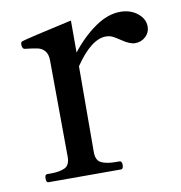

<svg xmlns="http://www.w3.org/2000/svg" viewBox="-62 -550 572 608"><g transform="rotate(-10 223.5 -246.0)"><path d="M441 -431Q441 -412 427 -399Q413 -386 393 -386Q376 -386 350 -404Q337 -413 327 -418Q317 -423 305 -423Q258 -423 205 -345L204 -69Q204 -42 221 -34Q238 -26 267 -26H279Q287 -26 287 -13Q287 0 279 0H46Q39 0 39 -13Q39 -26 46 -26H58Q87 -26 103.5 -34Q120 -42 120 -69L118 -378Q118 -399 109 -409.5Q100 -420 86.5 -423Q73 -426 46 -429Q37 -430 37 -445Q37 -452 42 -454Q56 -459 205 -492V-389Q240 -434 281.5 -463Q323 -492 363 -492Q396 -492 418.5 -474Q441 -456 441 -431Z"/></g></svg>

Font: Shippori Mincho Medium
Style: Regular
Weight: 500
Designer: FONTDASU
Foundry: FONTDASU / Google Inc. / but / Adobe
Version: Version 3.110; ttfautohint (v1.8.3)